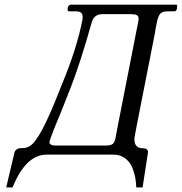

<svg xmlns="http://www.w3.org/2000/svg" viewBox="-20 -666 784 827"><path d="M216.8 -39.1H436Q456.1 -39.1 465.6 -46.1Q475.1 -53.2 479 -79.1Q484.9 -108.4 486.8 -121.1L565.9 -523.9Q566.9 -529.8 574.2 -565.9Q577.1 -577.6 577.1 -585Q577.1 -596.2 569.6 -600.6Q562 -605 543.9 -605H420.9Q383.3 -605 374 -565.9Q327.1 -399.4 286.1 -293Q249 -197.3 210.9 -106Q192.9 -59.6 192.9 -53.2Q192.9 -46.9 199.7 -43Q206.5 -39.1 216.8 -39.1ZM34.2 141.1H6.8L42 -7.8Q43.9 -16.6 51.5 -22.2Q59.1 -27.8 66.9 -27.8Q80.1 -27.8 86.4 -28.6Q92.8 -29.3 102.1 -33.4Q111.3 -37.6 121.1 -46.9Q124.5 -49.8 134.8 -64Q174.3 -115.7 246.1 -300.8Q312.5 -461.4 335 -581.1Q335.9 -584 335.9 -587.9V-594.2Q335.9 -617.2 307.1 -617.2H276.9Q273.4 -617.2 272 -620.1Q271 -621.1 271 -625Q271.5 -627 272 -631.1Q272.5 -635.3 272.9 -637.2Q273.9 -640.1 278.1 -643.1Q282.2 -646 287.1 -646H738.8Q740.7 -646 742.4 -643.8Q744.1 -641.6 743.2 -639.2L742.2 -631.8Q742.2 -630.9 741.7 -628.4Q741.2 -626 741.2 -625Q738.3 -617.2 731 -617.2H702.1Q677.7 -617.2 668.7 -605Q659.7 -592.8 654.8 -564.9Q648.9 -537.6 647 -522L570.8 -134.8Q568.8 -125 565.4 -106.2Q562 -87.4 560.1 -78.1Q560.1 -77.1 559.6 -74.5Q559.1 -71.8 559.1 -70.8V-64Q559.1 -45.9 568.4 -36.9Q577.6 -27.8 589.8 -27.8Q617.2 -27.8 617.2 -12.2V-7.8L594.2 141.1H566.9Q566.4 119.1 562.5 98.6Q558.6 78.1 550 56.6Q541.5 35.2 524.4 20.3Q507.3 5.4 483.9 1Q481.4 1 475.6 0.5Q469.7 0 466.8 0H181.2Q91.3 0 34.2 141.1Z"/></svg>

Font: Common Serif
Style: Italic
Weight: 400
Italic angle: -12°
Designer: Philipp H. Poll, Khaled Hosny
Foundry: Stefan Peev, Context Ltd.
Version: Version 1.026